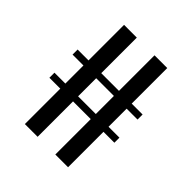

<svg xmlns="http://www.w3.org/2000/svg" viewBox="-210 -929 1073 1073"><g transform="rotate(45 327.0 -392.0)"><path d="M396.8 -784H497.4V0H396.8ZM156.1 -784H256.8V0H156.1ZM70 -320H583.5V-280H70ZM70 -503H583.5V-463H70Z"/></g></svg>

Font: Facade Sud
Style: Regular
Weight: 100
Designer: Éléonore Fines
Foundry: Velvetyne Type Foundry
Version: Version 1.001;Glyphs 3.2 (3202)